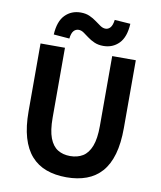

<svg xmlns="http://www.w3.org/2000/svg" viewBox="-102 -1044 953 1138"><g transform="rotate(10 374.0 -474.5)"><path d="M375.6 13.8Q307.5 13.8 254 -5.9Q200.6 -25.5 163.5 -67.2Q126.4 -109 107 -175Q87.7 -241 87.7 -332.8V-740.8H234.7V-319.8Q234.7 -243.4 251.9 -198.2Q269.1 -153 300.7 -133.5Q332.2 -114 375.6 -114Q419.5 -114 451.6 -133.5Q483.6 -153 501.3 -198.2Q519 -243.4 519 -319.8V-740.8H661.1V-332.8Q661.1 -241 642.2 -175Q623.2 -109 586.3 -67.2Q549.3 -25.5 496.2 -5.9Q443 13.8 375.6 13.8ZM456.2 -790.9Q425 -790.9 401.7 -801.3Q378.4 -811.6 360.5 -825.2Q342.6 -838.8 327.4 -849.2Q312.1 -859.6 296.9 -859.6Q278.9 -859.6 266.8 -845.8Q254.6 -832.1 250.8 -799.1L155.7 -806.8Q160.1 -886.6 197.5 -924.7Q234.9 -962.8 291.4 -962.8Q321.9 -962.8 345 -952.4Q368.2 -942 386.5 -928.3Q404.8 -914.6 420.3 -904.2Q435.9 -893.9 451.3 -893.9Q467.9 -893.9 480.1 -907.7Q492.3 -921.6 496.6 -954.6L591.6 -947.9Q587.3 -867.1 549.9 -829Q512.4 -790.9 456.2 -790.9Z"/></g></svg>

Font: Noto Sans HK Thin
Style: Regular
Weight: 100
Designer: Ryoko NISHIZUKA 西塚涼子 (kana, bopomofo & ideographs); Paul D. Hunt (Latin, Greek & Cyrillic); Sandoll Communications 산돌커뮤니
Foundry: Adobe
Version: Version 2.004-H2;hotconv 1.0.118;makeotfexe 2.5.65603